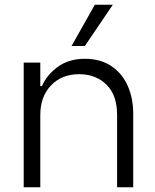

<svg xmlns="http://www.w3.org/2000/svg" viewBox="-20 -790 655 810"><path d="M80 -526H150V-427H157Q178 -475 224.5 -508.5Q271 -542 338 -542Q404 -542 450 -511Q496 -480 519 -427.5Q542 -375 542 -312V0H474V-305Q474 -389 429 -433Q384 -477 314 -477Q240 -477 195 -429.5Q150 -382 150 -305V0H80ZM282 -596 380 -770H456L338 -596Z"/></svg>

Font: Be Vietnam Light
Style: Regular
Weight: 300
Designer: Gabriel Lam
Foundry: TypeRant
Version: Version 4.000